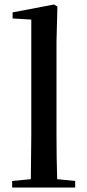

<svg xmlns="http://www.w3.org/2000/svg" viewBox="-20 -833 386 853"><path d="M116 0H314V-29L234 -37C232 -98 231 -172 231 -232V-647L235 -804L220 -813L36 -778V-751L119 -746V-232L117 -37L34 -29V0Z"/></svg>

Font: Noto Serif CJK HK SemiBold
Style: Regular
Weight: 600
Designer: Ryoko NISHIZUKA 西塚涼子 (kana & ideographs); Frank Grießhammer (Latin, Greek & Cyrillic); Wenlong ZHANG 张文龙 (bopomofo); San
Foundry: Adobe
Version: Version 2.001;hotconv 1.1.0;makeotfexe 2.6.0